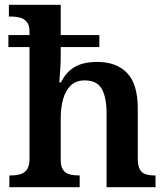

<svg xmlns="http://www.w3.org/2000/svg" viewBox="-20 -780 695 800"><path d="M19 0V-49H24Q47 -49 64.5 -54Q82 -59 92.5 -74Q103 -89 103 -119V-584H15V-634H103V-648Q103 -676 91 -689.5Q79 -703 62 -707Q45 -711 28 -711H17V-760H233V-634H394V-584H233V-548Q233 -525 231.5 -499.5Q230 -474 228.5 -455.5Q227 -437 227 -437H234Q252 -472 275 -490Q298 -508 325.5 -515Q353 -522 385 -522Q465 -522 509.5 -476Q554 -430 554 -328V-120Q554 -90 562.5 -74.5Q571 -59 587 -54Q603 -49 625 -49H628V0H424V-309Q424 -374 404 -409.5Q384 -445 333 -445Q297 -445 275 -424Q253 -403 243 -367Q233 -331 233 -287V-115Q233 -86 243 -72Q253 -58 270 -53.5Q287 -49 309 -49H312V0Z"/></svg>

Font: Noto Serif Kannada SemiBold
Style: Regular
Weight: 600
Version: Version 2.003